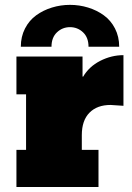

<svg xmlns="http://www.w3.org/2000/svg" viewBox="-20 -750 528 770"><path d="M45.9 -523.4H311V-443.8L313 -441.9Q336.9 -482.9 381.8 -505.9Q426.8 -528.8 475.1 -528.8V-325.7L423.3 -329.1Q369.6 -329.1 338.9 -298.1Q308.1 -267.1 308.1 -208V-148.9H375V0H45.9V-148.9H84.5V-371.6H45.9ZM63.5 -562.5Q63.5 -603 80.3 -635.7Q97.2 -668.5 125.2 -688.7Q153.3 -709 188.2 -719.7Q223.1 -730.5 260.7 -730.5Q298.3 -730.5 333.3 -719.7Q368.2 -709 396.2 -688.7Q424.3 -668.5 441.2 -635.7Q458 -603 458 -562.5H335Q335 -599.6 313 -620.4Q291 -641.1 260.7 -641.1Q230.5 -641.1 208.5 -620.4Q186.5 -599.6 186.5 -562.5Z"/></svg>

Font: Bevan
Style: Regular
Weight: 400
Foundry: vernon adams
Version: Version 1.000